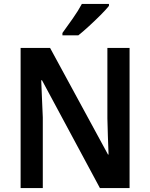

<svg xmlns="http://www.w3.org/2000/svg" viewBox="-20 -1051 765 978"><path d="M640 -93H489L194 -642H190Q192 -592 194 -545.5Q196 -499 198 -453V-93H85V-807H235L530 -264H533Q531 -311 529.5 -357.5Q528 -404 527 -448V-807H640ZM535 -1021Q520 -1002 492 -974Q464 -946 433.5 -918Q403 -890 379 -871H298V-883Q322 -916 350.5 -956.5Q379 -997 397 -1031H535Z"/></svg>

Font: Noto Sans Telugu UI SemiCondensed SemiBold
Style: Regular
Weight: 600
Width: 4
Designer: Jelle Bosma - Monotype Design Team
Foundry: Monotype Imaging Inc.
Version: Version 2.005; ttfautohint (v1.8.4.7-5d5b)